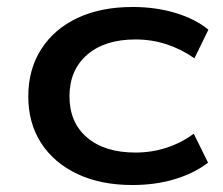

<svg xmlns="http://www.w3.org/2000/svg" viewBox="-20 -521 639 550"><path d="M359 9Q269 9 202 -22.5Q135 -54 98 -111Q61 -168 61 -245Q61 -322 98 -380Q135 -438 202 -469.5Q269 -501 360 -501Q426 -501 482.5 -484Q539 -467 577 -436L537 -354Q500 -380 457.5 -394Q415 -408 368 -408Q280 -408 229.5 -364Q179 -320 179 -245Q179 -170 229.5 -127Q280 -84 368 -84Q415 -84 457.5 -98Q500 -112 535 -138L576 -55Q537 -25 481.5 -8Q426 9 359 9Z"/></svg>

Font: Nunito Sans 10pt Expanded SemiBold
Style: Regular
Weight: 600
Width: 7
Designer: Vernon Adams
Foundry: Vernon Adams
Version: Version 3.101;gftools[0.9.27]